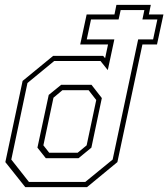

<svg xmlns="http://www.w3.org/2000/svg" viewBox="-20 -770 692 790"><path d="M84 0 2 -103 73 -437 198.5 -540H404.5L412.5 -530.5L424.5 -587H310L336.5 -710.5H451L459 -750H600.5L592.5 -710.5H652.5L626 -587H566L463 -103L338 0ZM99 -21.5H331L443.5 -113.5L548.5 -608H610L627.5 -690H566L574 -728.5H476.5L468 -690H354.5L337 -608H450.5L423.5 -481.5L393.5 -519H203L93 -428.5L26.5 -113.5ZM168.5 -119 134 -162.5 180.5 -379.5 231.5 -421H356.5L399 -366.5L356 -162.5L303 -119ZM182.5 -141.5H299.5L336.5 -172L376 -358.5L344.5 -399H237L200 -368L158.5 -172Z"/></svg>

Font: Tourney Expanded ExtraLight
Style: Italic
Weight: 200
Width: 7
Italic angle: -12°
Designer: Tyler Finck
Foundry: Etcetera Type Co
Version: Version 1.010; ttfautohint (v1.8.3)